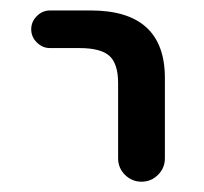

<svg xmlns="http://www.w3.org/2000/svg" viewBox="-20 -567 392 369"><path d="M76.2 -474.6Q61.5 -474.6 50.8 -485.4Q40 -496.1 40 -510.7Q40 -525.4 50.8 -536.1Q61.5 -546.9 76.2 -546.9H154.3Q296.9 -546.9 296.9 -417V-262.7Q296.9 -244.1 283.7 -231Q270.5 -217.8 252 -217.8Q233.4 -217.8 220.2 -231Q207 -244.1 207 -262.7V-407.2Q207 -444.3 190.4 -459.5Q173.8 -474.6 132.8 -474.6Z"/></svg>

Font: Gen Jyuu GothicX Regular
Style: Regular
Weight: 400
Designer: [Source Han Sans]
Ryoko NISHIZUKA  (kana & ideographs); Paul D. Hunt (Latin, Greek & Cyrillic); Wenlong ZHANG  (bopomofo
Version: Version 1.002.20150607